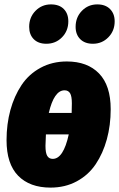

<svg xmlns="http://www.w3.org/2000/svg" viewBox="-20 -834 542 874"><path d="M190.9 -634.8Q154.3 -634.8 133.5 -655.8Q112.8 -676.8 112.8 -711.9Q112.8 -755.4 141.6 -784.7Q170.4 -814 211.9 -814Q249.5 -814 270.3 -793Q291 -772 291 -736.8Q291 -693.4 262.2 -664.1Q233.4 -634.8 190.9 -634.8ZM402.8 -634.8Q366.2 -634.8 345.2 -655.8Q324.2 -676.8 324.2 -711.9Q324.2 -755.4 352.8 -784.7Q381.3 -814 422.9 -814Q460 -814 481 -792.7Q502 -771.5 502 -736.8Q502 -693.4 473.1 -664.1Q444.3 -634.8 402.8 -634.8ZM284.2 -554.2Q377.9 -554.2 430.9 -499.5Q483.9 -444.8 483.9 -336.9Q483.9 -263.7 466.3 -199.7Q448.7 -135.7 415.5 -86.4Q382.3 -37.1 329.3 -8.5Q276.4 20 210 20Q115.7 20 62.7 -33.9Q9.8 -87.9 9.8 -195.8Q9.8 -269 27.3 -333Q44.9 -397 78.1 -446.8Q111.3 -496.6 164.6 -525.4Q217.8 -554.2 284.2 -554.2ZM273.9 -422.9Q226.1 -422.9 202.1 -319.8H306.2Q307.1 -335.9 307.1 -363.8Q307.1 -396 299.1 -409.4Q291 -422.9 273.9 -422.9ZM220.2 -110.8Q268.6 -110.8 293 -222.2H189Q187 -186 187 -169.9Q187 -137.7 195.1 -124.3Q203.1 -110.8 220.2 -110.8Z"/></svg>

Font: Fira Sans Compressed Heavy
Style: Italic
Weight: 900
Width: 3
Italic angle: -8°
Designer: Carrois Corporate & Edenspiekermann AG
Foundry: Carrois Corporate GbR & Edenspiekermann AG
Version: Version 4.203;PS 004.203;hotconv 1.0.88;makeotf.lib2.5.64775